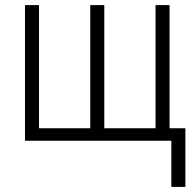

<svg xmlns="http://www.w3.org/2000/svg" viewBox="-20 -552 770 753"><path d="M645 -532V-49H707V181H652V0H78V-532H133V-49H334V-532H389V-49H590V-532Z"/></svg>

Font: Noto Sans UI SemiCondensed Light
Style: Regular
Weight: 300
Width: 4
Designer: Monotype Design Team
Foundry: Monotype Imaging Inc.
Version: Version 1.901